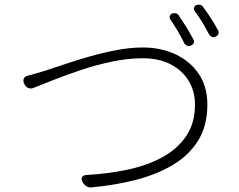

<svg xmlns="http://www.w3.org/2000/svg" viewBox="-20 -824 1040 837"><path d="M84 -462Q80 -473 84 -482Q88 -491 101 -494Q118 -498 134 -503Q150 -508 175 -515Q209 -526 259 -543Q309 -560 368 -577Q427 -594 487.5 -605.5Q548 -617 602 -617Q681 -617 744.5 -587.5Q808 -558 846 -502.5Q884 -447 884 -368Q884 -275 843 -210Q802 -145 731 -103.5Q660 -62 569 -39Q478 -16 377 -7Q366 -6 355.5 -13Q345 -20 340 -31L338 -34Q330 -58 355 -61Q447 -66 532 -83.5Q617 -101 684 -136.5Q751 -172 790.5 -229Q830 -286 830 -369Q830 -425 803 -470.5Q776 -516 725 -543Q674 -570 602 -570Q536 -570 466 -555Q396 -540 330.5 -518Q265 -496 211 -474.5Q157 -453 124 -440Q113 -436 102 -441Q91 -446 86 -458ZM730 -765Q738 -768 746.5 -766Q755 -764 759 -757Q776 -732 792 -706.5Q808 -681 823 -652Q832 -635 812 -625Q805 -621 797 -624Q789 -627 784 -634Q771 -662 755 -688.5Q739 -715 722 -740Q718 -747 720 -754Q722 -761 730 -765ZM836 -802Q844 -805 852.5 -803Q861 -801 865 -794Q884 -769 900.5 -743Q917 -717 931 -691Q935 -684 932 -676Q929 -668 920 -664Q913 -660 905 -663Q897 -666 892 -673Q877 -702 861.5 -727.5Q846 -753 828 -777Q824 -784 826 -791Q828 -798 836 -802Z"/></svg>

Font: Chiron GoRound TC L
Style: Regular
Weight: 300
Designer: Ryoko NISHIZUKA 西塚涼子 (kana, bopomofo & ideographs); Paul D. Hunt (Latin, Greek & Cyrillic); Sandoll Communications 산돌커뮤니
Foundry: Adobe
Version: Version 1.000;hotconv 1.1.1;makeotfexe 2.6.0